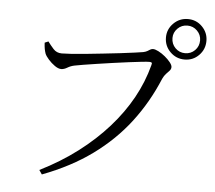

<svg xmlns="http://www.w3.org/2000/svg" viewBox="-58 -890 1115 997"><g transform="rotate(5 500.0 -391.0)"><path d="M776 -721Q776 -764 807 -795Q838 -826 882 -826Q926 -826 956.5 -795Q987 -764 987 -721Q987 -677 956.5 -646Q926 -615 882 -615Q838 -615 807 -646Q776 -677 776 -721ZM810 -721Q810 -690 831 -669Q852 -648 882 -648Q912 -648 933 -669Q954 -690 954 -721Q954 -750 933 -771Q912 -792 882 -792Q852 -792 831 -771Q810 -750 810 -721ZM244 -591Q258 -591 291 -593Q324 -595 368 -599.5Q412 -604 458.5 -609Q505 -614 548 -619Q591 -624 622.5 -628.5Q654 -633 666 -635Q679 -638 686.5 -642.5Q694 -647 700.5 -651Q707 -655 715 -655Q726 -655 743.5 -646Q761 -637 778 -623Q795 -609 806.5 -594.5Q818 -580 818 -570Q818 -559 810 -550.5Q802 -542 792.5 -532Q783 -522 775 -505Q723 -380 644 -276.5Q565 -173 454.5 -92.5Q344 -12 196 44L181 22Q289 -32 376.5 -98.5Q464 -165 531.5 -241Q599 -317 644.5 -399.5Q690 -482 713 -570Q717 -582 713 -584.5Q709 -587 701 -587Q690 -587 662 -584Q634 -581 595 -576Q556 -571 513.5 -565Q471 -559 431.5 -553Q392 -547 361 -542Q330 -537 316 -534Q296 -530 279.5 -520Q263 -510 248 -510Q233 -510 214.5 -523Q196 -536 181 -553Q166 -570 161 -582Q157 -593 154.5 -606Q152 -619 151 -639L170 -647Q183 -629 200 -610Q217 -591 244 -591Z"/></g></svg>

Font: Early Summer Mincho
Style: Regular
Weight: 400
Designer: GuiWonder
Version: Version 1.002